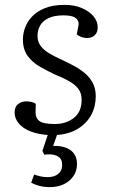

<svg xmlns="http://www.w3.org/2000/svg" viewBox="-20 -540 465 788"><path d="M185 228Q162 228 142.5 223Q123 218 108 210L120 176Q130 180 144.5 183.5Q159 187 176 187Q192 187 205.5 181.5Q219 176 227 165Q235 154 235 137Q235 117 225 107.5Q215 98 198.5 95Q182 92 162 95L154 79L176 14Q135 11 104.5 -1Q74 -13 57 -33.5Q40 -54 40 -78Q40 -102 54.5 -113Q69 -124 88 -124Q99 -124 109.5 -121.5Q120 -119 127 -114L126 -82Q125 -56 141.5 -43.5Q158 -31 204 -31Q251 -31 283 -56Q315 -81 315 -130Q315 -158 301.5 -175.5Q288 -193 263.5 -207Q239 -221 206 -234Q174 -249 143.5 -266.5Q113 -284 93.5 -310.5Q74 -337 74 -378Q74 -401 82.5 -425.5Q91 -450 111 -471.5Q131 -493 164 -506.5Q197 -520 246 -520Q285 -520 315.5 -507Q346 -494 363.5 -473.5Q381 -453 381 -428Q381 -407 369 -395.5Q357 -384 337 -384Q324 -384 313 -388.5Q302 -393 295 -399L301 -430Q307 -451 293 -464Q279 -477 241 -477Q202 -477 178 -465Q154 -453 144 -434Q134 -415 134 -393Q134 -369 146.5 -352Q159 -335 181.5 -321.5Q204 -308 233 -295Q259 -283 284 -269.5Q309 -256 329 -239Q349 -222 361 -199Q373 -176 373 -145Q373 -103 354.5 -68.5Q336 -34 300.5 -12Q265 10 214 14L198 59Q218 58 236 62Q254 66 267.5 75Q281 84 288.5 98.5Q296 113 296 134Q296 161 281.5 182.5Q267 204 242 216Q217 228 185 228Z"/></svg>

Font: Literata 18pt Light
Style: Italic
Weight: 300
Italic angle: -2°
Designer: Latin by Veronika Burian and Jose Scaglione. Greek by Irene Vlachou. Cyrillic by Vera Evstafieva
Foundry: TypeTogether
Version: Version 3.103;gftools[0.9.29]